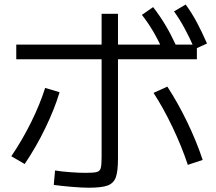

<svg xmlns="http://www.w3.org/2000/svg" viewBox="-20 -832 978 870"><path d="M304.7 14.6C335.9 17.3 362 18.6 382.8 18.6C421.9 18.6 450.4 15.1 468.3 8.3C486.2 1.5 498.4 -10.9 504.9 -28.8C511.4 -46.7 514.6 -75.2 514.6 -114.3V-769.5H440.4V-121.1C440.4 -96.4 439.1 -79.4 436.5 -70.3C433.9 -61.2 428.1 -55.3 418.9 -52.7C409.8 -50.1 392.9 -48.8 368.2 -48.8C348 -48.8 324.5 -49.8 297.9 -51.8C271.2 -53.7 248.4 -56.3 229.5 -59.6L223.6 5.9C246.4 9.1 273.4 12 304.7 14.6ZM121.1 -278.3C94.4 -224.3 64.5 -172.9 31.2 -124L91.8 -88.9C127 -141 158.2 -195.3 185.5 -252C212.9 -308.6 234.4 -362.6 250 -414.1L184.6 -433.6C168.9 -384.1 147.8 -332.4 121.1 -278.3ZM761.7 -255.9C789.1 -198.6 812.2 -141.6 831.1 -85L898.4 -107.4C879.6 -164.1 856.1 -221.4 828.1 -279.3C800.1 -337.2 770.2 -390.6 738.3 -439.5L675.8 -411.1C705.7 -364.9 734.4 -313.2 761.7 -255.9ZM53.7 -629.9V-563.5H872.1V-629.9ZM674.8 -688.5C690.4 -661.8 706.1 -630.9 721.7 -595.7L778.3 -625C762 -660.2 745.6 -691.6 729 -719.2C712.4 -746.9 694 -773.8 673.8 -799.8L623 -764.6C641.9 -740.6 659.2 -715.2 674.8 -688.5ZM815.9 -704.6C830.6 -677.6 846 -645.8 862.3 -609.4L918 -634.8C902.3 -670.6 887 -702.5 872.1 -730.5C857.1 -758.5 840.2 -785.5 821.3 -811.5L768.6 -780.3C785.5 -756.8 801.3 -731.6 815.9 -704.6Z"/></svg>

Font: Pretendard Variable
Style: Regular
Weight: 400
Designer: Base glyphs from Inter by Rasmus Andersson; Hangeul glyphs from Noto Sans CJK(Source Han Sans) by Jang Soo-young and Kan
Foundry: Kil Hyung-jin
Version: Version 1.309;Glyphs 3.2 (3225)